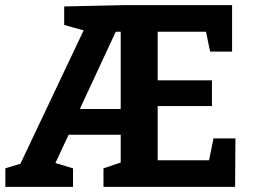

<svg xmlns="http://www.w3.org/2000/svg" viewBox="-20 -724 982 744"><path d="M0.7 0V-71.7L87.3 -98.3L49.3 -68.7L311.7 -622.3L327 -600L228.7 -627.3V-699L455.3 -704H879.3V-524H794.3L772.7 -627.3L798.7 -601H568.7L591 -623.3V-390.3L568.7 -412.7H801.3V-313H568.7L591 -338.7V-80L568.7 -103H811L785 -78L807.3 -187.7H892.3L891 0H381V-71.7L466 -100.3L447.7 -76.3V-225L470 -202H226L256.7 -224.7L183.3 -68L175.3 -98.3L263 -71.7V0ZM280.7 -283 264.7 -301.7H470L447.7 -282.7V-616L470 -601H407L435 -615Z"/></svg>

Font: Bitter Thin
Style: Regular
Weight: 100
Designer: Sol Matas, and Bitter project Authors
Foundry: Sol Matas
Version: Version 2.002